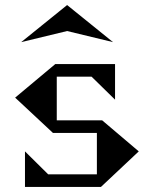

<svg xmlns="http://www.w3.org/2000/svg" viewBox="-20 -741 610 761"><path d="M246 -721 428 -574 246 -618 64 -574ZM530 -141 380 0H79V-141L171 -50H364V-214H190L40 -354L199 -487H436V-346L343 -437H205V-264H385Z"/></svg>

Font: Chokokutai
Style: Regular
Weight: 400
Designer: 108号,108go
Foundry: Font Zone 108
Version: Version 1.000; ttfautohint (v1.8.3)